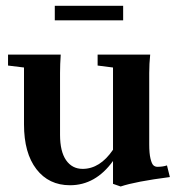

<svg xmlns="http://www.w3.org/2000/svg" viewBox="-20 -641 627 676"><path d="M172.9 -569.3V-620.6H413.6V-569.3ZM226.6 11.2Q151.9 11.2 108.2 -45.4Q64.5 -102.1 64.5 -203.1V-403.3L8.3 -410.2V-448.7H193.8Q191.4 -414.6 191.4 -383.8V-166Q191.4 -107.9 212.6 -77.1Q233.9 -46.4 271 -46.4Q332 -46.4 377.9 -113.8V-403.3L323.7 -410.2V-448.7H508.8Q505.4 -417 505.4 -383.8V-132.8Q505.4 -101.1 509.8 -82.8Q514.2 -64.5 520 -59.1Q525.9 -53.7 534.2 -53.7Q553.2 -53.7 567.9 -58.6L578.1 -17.6Q457 -2 404.8 15.6L377.9 6.3V-74.2Q316.4 11.2 226.6 11.2Z"/></svg>

Font: Elstob 8pt
Style: Bold
Weight: 700
Designer: Peter S. Baker
Version: Version 1.015